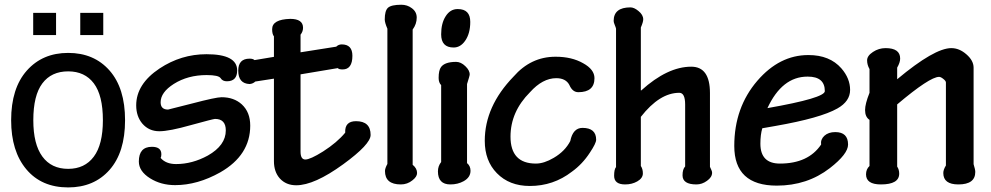

<svg xmlns="http://www.w3.org/2000/svg" viewBox="-20 -787 4243 822"><path d="M515.4 -272.3Q515.4 -134.9 449 -59.7Q382.6 15.4 271.8 15.4Q157.9 15.4 92.8 -62.1Q27.7 -139.5 27.7 -272.3Q27.7 -409.2 94.9 -484.9Q162.1 -560.5 271.8 -560.5Q382.6 -560.5 449 -485.1Q515.4 -409.7 515.4 -272.3ZM420.5 -272.3Q420.5 -378.5 381.8 -430Q343.1 -481.5 271.8 -481.5Q200 -481.5 161.3 -430Q122.6 -378.5 122.6 -272.3Q122.6 -169.7 161.3 -116.9Q200 -64.1 271.8 -64.1Q342.6 -64.1 381.5 -116.2Q420.5 -168.2 420.5 -272.3ZM422.1 -636.9H323.6V-731.8H422.1ZM220 -636.9H122.1V-731.8H220Z M864.6 -554.9Q995.4 -554.9 995.4 -485.6Q995.4 -439 951.3 -439Q932.8 -439 924.6 -452.3Q915.9 -465.6 864.6 -465.6Q784.1 -465.6 724.1 -427.7Q667.7 -391.8 667.7 -349.2Q667.7 -317.9 699.5 -317.9Q701 -317.9 803.1 -344.1Q904.6 -370.8 928.7 -370.8Q981.5 -370.8 1015.4 -340Q1051.3 -306.7 1051.3 -249.2Q1051.3 -122.6 923.1 -49.2Q825.6 5.6 729.7 5.6Q669.2 5.6 622.6 -23.6Q574.4 -53.8 574.4 -95.4Q574.4 -158.5 630.3 -158.5Q670.8 -158.5 670.8 -126.7Q670.8 -116.4 667.7 -110.8Q690.3 -84.6 733.8 -84.6Q803.1 -84.6 869.7 -121Q946.7 -164.6 946.7 -228.7Q946.7 -277.9 900.5 -277.9Q893.8 -277.9 796.9 -251.3Q704.6 -225.1 662.1 -225.1Q617.9 -225.1 589.7 -257.4Q563.1 -288.7 563.1 -335.9Q563.1 -427.2 663.1 -493.8Q755.4 -554.9 863.6 -554.9Z M1152.8 -631.3Q1145.1 -640.5 1145.1 -662.1Q1145.1 -704.1 1222.6 -706.2Q1277.4 -706.2 1277.4 -668.2Q1277.4 -651.8 1266.7 -638.5V-563.1L1419.5 -587.2Q1429.2 -596.9 1443.1 -596.9Q1488.7 -596.9 1488.7 -548.2Q1488.7 -489.7 1446.7 -489.7Q1430.3 -489.7 1426.2 -495.4L1266.7 -468.7V-137.9Q1266.7 -104.1 1287.2 -104.1Q1308.2 -104.1 1363.1 -138.5Q1423.1 -176.9 1457.9 -219Q1455.4 -268.2 1504.1 -268.2Q1566.7 -268.2 1566.7 -209.2Q1566.7 -169.2 1449.2 -83.6Q1325.6 6.2 1248.2 6.2Q1204.6 6.2 1177.9 -23.1Q1152.8 -51.3 1152.8 -96.9V-450.3L1072.8 -437.9Q1063.6 -428.7 1048.7 -427.2Q1000 -429.2 1000 -484.6Q1000 -535.9 1048.7 -535.9Q1063.1 -535.9 1069.7 -529.7L1152.8 -543.6Z M1638.5 -664.1Q1627.2 -690.3 1627.2 -703.6Q1627.2 -741 1641 -753.8Q1655.4 -766.7 1697.9 -766.7Q1723.6 -766.7 1742.6 -752.3Q1764.1 -736.9 1764.1 -711.8Q1764.1 -684.1 1746.7 -660.5V-81.5Q1765.6 -66.2 1765.6 -46.2Q1765.6 -30.3 1745.6 -14.9Q1724.1 2.6 1695.9 2.6Q1628.2 2.6 1628.2 -54.9Q1628.2 -66.2 1638.5 -85.1Z M1940 -748.2Q1993.3 -748.2 1993.3 -693.3Q1993.3 -643.6 1971.3 -612.3Q1951.3 -583.6 1922.1 -583.6Q1868.7 -583.6 1868.7 -640Q1868.7 -687.2 1887.7 -716.9Q1907.2 -748.2 1939 -748.2ZM1990.8 -466.2Q1990.8 -463.1 1979.5 -427.2V-88.7Q1994.4 -76.4 1994.4 -55.9Q1994.4 -27.7 1965.1 -11.3Q1940 2.6 1908.2 2.6Q1854.9 2.6 1854.9 -53.3Q1854.9 -75.9 1868.7 -93.3V-422.6Q1857.9 -433.3 1857.9 -453.3Q1857.9 -486.2 1868.2 -500Q1884.6 -522.1 1932.8 -522.1Q1953.3 -522.1 1972.3 -503.6Q1991.8 -485.1 1990.8 -467.2Z M2359.5 -544.1Q2427.7 -544.1 2476.4 -516.4Q2525.1 -489.7 2525.1 -452.3Q2525.1 -392.3 2455.9 -392.3Q2430.8 -392.3 2417.4 -423.6Q2402.1 -452.3 2361.5 -452.3Q2303.1 -452.3 2249.2 -392.3Q2165.6 -308.7 2165.6 -202.1Q2165.6 -86.7 2274.4 -86.7Q2309.2 -86.7 2350.8 -111.3Q2399 -139.5 2421.5 -183.1Q2432.8 -239.5 2473.8 -239.5Q2532.3 -239.5 2532.3 -188.7Q2532.3 -173.8 2505.6 -133.8Q2473.3 -84.1 2428.2 -51.8Q2349.2 9.2 2248.2 9.2Q2160.5 9.2 2107.2 -45.6Q2055.4 -98.5 2055.4 -184.1Q2055.4 -331.8 2178.5 -459Q2252.8 -544.1 2357.9 -544.1Z M2913.3 -339.5Q2913.3 -389.7 2888.2 -389.7Q2804.1 -389.7 2723.6 -286.7V-76.4Q2732.3 -63.6 2732.3 -44.6Q2732.3 -24.1 2708.2 -10.3Q2685.6 2.6 2656.4 2.6Q2609.2 2.6 2609.2 -34.4Q2609.2 -62.1 2617.4 -71.8V-664.1Q2616.9 -668.2 2611.8 -680.5Q2607.2 -691.3 2607.2 -697.4Q2607.2 -755.4 2679 -755.4Q2694.9 -755.4 2713.3 -740Q2733.8 -723.6 2733.8 -704.1Q2733.8 -692.8 2723.6 -669.2V-400H2725.6Q2837.9 -501.5 2939.5 -501.5Q3019.5 -501.5 3019.5 -388.7V-72.8Q3020 -70.3 3024.6 -61.5Q3028.7 -53.3 3028.7 -47.7Q3028.7 -28.2 3006.7 -12.8Q2985.6 2.6 2961.5 2.6Q2902.1 2.6 2902.1 -36.4Q2902.1 -62.6 2913.3 -74.4Z M3441.5 -551.3Q3532.3 -551.3 3582.1 -494.4Q3619.5 -451.3 3619.5 -402.1Q3619.5 -353.3 3565.1 -322.6Q3492.8 -281.5 3299.5 -247.7L3243.6 -237.9Q3235.4 -210.3 3235.4 -171.8Q3235.4 -86.7 3319 -86.7Q3440.5 -86.7 3495.4 -168.2Q3492.3 -189.7 3509.2 -205.6Q3526.7 -221.5 3555.9 -221.5Q3610.8 -221.5 3610.8 -168.2Q3610.8 -127.7 3532.8 -67.2Q3435.9 7.7 3305.6 7.7Q3123.6 7.7 3123.6 -162.1Q3123.6 -326.7 3222.6 -441.5Q3317.4 -551.3 3440.5 -551.3ZM3436.9 -459Q3328.2 -459 3265.6 -324.1Q3511.3 -367.2 3511.3 -396.9Q3511.3 -459 3438.5 -459Z M3821 -73.8Q3829.7 -61 3829.7 -43.6Q3829.7 2.6 3751.3 2.6Q3687.7 2.6 3687.7 -40.5Q3687.7 -62.6 3702.6 -76.4V-273.8Q3683.6 -286.2 3683.6 -315.9Q3683.6 -342.1 3702.6 -389.7V-491.3Q3692.3 -509.2 3692.3 -528.7Q3692.3 -548.2 3717.4 -564.6Q3742.1 -581 3771.3 -581Q3833.8 -581 3833.8 -536.4Q3833.8 -519.5 3821 -497.4V-447.7Q3980.5 -581 4052.8 -581Q4087.2 -581 4117.4 -554.4Q4148.2 -527.7 4148.2 -497.4V-84.1Q4155.4 -61 4155.4 -50.8Q4155.4 2.6 4083.1 2.6Q4018.5 2.6 4018.5 -46.2Q4018.5 -60.5 4029.7 -78.5V-433.8Q4029.7 -440.5 4018.5 -449.2Q4007.7 -457.9 4000.5 -457.9Q3960.5 -457.9 3821 -340Z"/></svg>

Font: Myanmar Handwriting
Style: Regular
Weight: 400
Designer: Khon Soe Zaw Thu
Foundry: PaOh Unicode khonsoezawthu@gmail.com and @hotmail.com
Version: Version 1.30 November 9, 2016